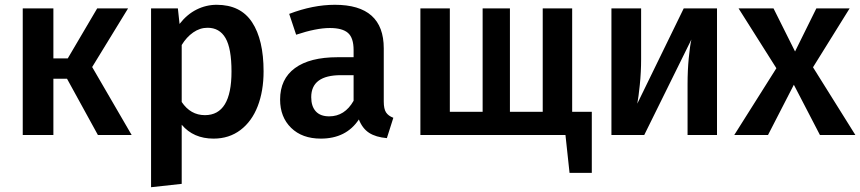

<svg xmlns="http://www.w3.org/2000/svg" viewBox="-20 -564 3593 802"><path d="M365 -284 530 0H389L260 -235H203V0H75V-529H203V-320H263L386 -529H515Z M1081 -266Q1081 -184 1056.5 -120.5Q1032 -57 984.5 -21Q937 15 872 15Q788 15 739 -43V204L611 218V-529H723L730 -464Q761 -504 801 -524Q841 -544 885 -544Q985 -544 1033 -471Q1081 -398 1081 -266ZM947 -265Q947 -362 922 -405Q897 -448 847 -448Q815 -448 787 -428.5Q759 -409 739 -376V-138Q776 -83 836 -83Q947 -83 947 -265Z M1623 -72 1596 13Q1550 9 1522 -9Q1494 -27 1479 -65Q1426 15 1320 15Q1242 15 1196 -30Q1150 -75 1150 -148Q1150 -234 1212 -279.5Q1274 -325 1390 -325H1457V-355Q1457 -406 1433.5 -426.5Q1410 -447 1358 -447Q1301 -447 1217 -419L1188 -506Q1287 -544 1379 -544Q1583 -544 1583 -362V-140Q1583 -109 1592.5 -94.5Q1602 -80 1623 -72ZM1457 -143V-250H1404Q1280 -250 1280 -158Q1280 -120 1299 -99Q1318 -78 1355 -78Q1420 -78 1457 -143Z M2452 -97V158H2359L2342 0H1736V-529H1859V-97H1996V-529H2110V-97H2247V-529H2370V-97Z M2975 0H2852V-212Q2852 -270 2857 -321.5Q2862 -373 2868 -399L2671 0H2534V-529H2658V-317Q2658 -263 2652.5 -209.5Q2647 -156 2642 -131L2836 -529H2975Z M3553 0H3405L3296 -210L3188 0H3047L3223 -279L3065 -529H3211L3301 -349L3390 -529H3529L3376 -283Z"/></svg>

Font: Fira Sans Medium
Style: Regular
Weight: 500
Designer: bBox Type GmbH & Carrois Corporate GbR & Edenspiekermann AG
Foundry: bBox Type GmbH & Carrois Corporate GbR & Edenspiekermann AG
Version: Version 4.301